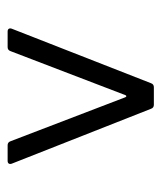

<svg xmlns="http://www.w3.org/2000/svg" viewBox="21 -762 433 516"><g transform="rotate(90 238.0 -503.5)"><path d="M64 -307H106C111 -307 115 -309 117 -315L235 -623C236 -627 240 -627 241 -623L359 -315C361 -309 365 -307 370 -307H412C419 -307 422 -312 419 -319L272 -692C270 -698 266 -700 261 -700H214C209 -700 205 -698 203 -692L57 -319C54 -312 57 -307 64 -307Z"/></g></svg>

Font: Elastic
Style: elastic
Weight: 400
Designer: Jeremy Tribby
Foundry: Tribby Type
Version: Version 1.422;hotconv 1.0.109;makeotfexe 2.5.65596